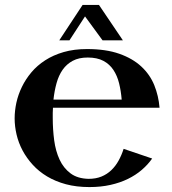

<svg xmlns="http://www.w3.org/2000/svg" viewBox="-20 -740 693 775"><path d="M193.8 -305.2Q192.9 -294.4 192.9 -284.4Q192.9 -274.4 192.9 -264.2Q192.9 -217.8 198.7 -173.8Q204.6 -129.9 220.5 -95.7Q236.3 -61.5 264.6 -40.3Q293 -19 337.9 -18.1Q366.7 -18.1 389.4 -27.3Q412.1 -36.6 429.2 -53Q446.3 -69.3 458.5 -91.3Q470.7 -113.3 479 -139.2L594.2 -100.1Q576.7 -75.2 552.2 -54.2Q527.8 -33.2 496.3 -17.8Q464.8 -2.4 426 6.3Q387.2 15.1 340.8 15.1Q288.6 15.1 246.1 3.7Q203.6 -7.8 170.2 -27.8Q136.7 -47.9 112.1 -75Q87.4 -102.1 71 -132.8Q54.7 -163.6 46.9 -196.8Q39.1 -230 39.1 -262.2Q39.1 -293 46.1 -325.4Q53.2 -357.9 68.4 -389.2Q83.5 -420.4 106.7 -448Q129.9 -475.6 162.4 -496.6Q194.8 -517.6 236.8 -529.8Q278.8 -542 331.1 -542Q407.7 -542 461.7 -522.9Q515.6 -503.9 550.5 -471.4Q585.4 -439 602.8 -396Q620.1 -353 624 -305.2ZM334 -507.8Q298.3 -507.8 273.7 -494.6Q249 -481.4 232.9 -458.5Q216.8 -435.5 208.3 -404.5Q199.7 -373.5 195.8 -337.9H471.2Q468.3 -373 460.7 -403.8Q453.1 -434.6 437.7 -457.8Q422.4 -481 397.2 -494.4Q372.1 -507.8 334 -507.8ZM476.1 -577.1H394L323.2 -673.8L260.3 -577.1H219.2L313.5 -720.2H379.4Z"/></svg>

Font: Uncial Antiqua
Style: Regular
Weight: 400
Version: Version 1.000